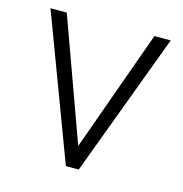

<svg xmlns="http://www.w3.org/2000/svg" viewBox="-85 -606 650 683"><g transform="rotate(15 240.5 -264.0)"><path d="M240.7 -80.6 401.4 -528.3H461.4L264.2 0H216.8L18.6 -528.3H78.6Z"/></g></svg>

Font: Roboto Light
Style: Regular
Weight: 300
Designer: Google
Version: Version 2.134; 2016; ttfautohint (v1.6)